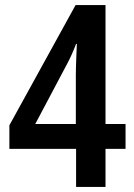

<svg xmlns="http://www.w3.org/2000/svg" viewBox="-20 -737 529 757"><path d="M475 -150V-248H396V-717H278L17 -243V-150H280V0H396V-150ZM279 -440V-248H119L244 -484C257 -508 269 -535 280 -564H283C282 -542 279 -473 279 -440Z"/></svg>

Font: Noto Sans Armenian Condensed SemiBold
Style: Regular
Weight: 600
Width: 3
Designer: Monotype Design Team
Foundry: Monotype Imaging Inc.
Version: Version 2.008